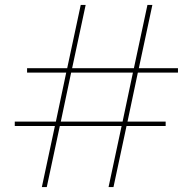

<svg xmlns="http://www.w3.org/2000/svg" viewBox="-20 -760 783 780"><path d="M478 -266 520 -465H269L227 -266ZM421 0 474 -248H223L170 0H150L203 -248H40V-266H207L249 -465H90V-483H253L308 -740H328L273 -483H524L579 -740H599L544 -483H703V-465H540L498 -266H653V-248H494L441 0Z"/></svg>

Font: Poppins Thin
Style: Regular
Weight: 250
Designer: Ninad Kale (Devanagari), Jonny Pinhorn (Latin)
Foundry: Indian Type Foundry
Version: Version 3.200;PS 1.000;hotconv 16.6.54;makeotf.lib2.5.65590